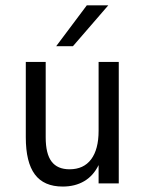

<svg xmlns="http://www.w3.org/2000/svg" viewBox="-20 -684 540 716"><path d="M76.2 -171.9V-453.1H150.4V-171.9Q150.4 -110.4 172.4 -81.5Q194.3 -52.7 239.3 -52.7Q292 -52.7 319.8 -89.8Q347.7 -127 347.7 -196.3V-453.1H422.9V0H347.7V-68.4Q328.1 -28.3 293.9 -8.3Q259.8 11.7 213.9 11.7Q143.6 11.7 109.9 -33.7Q76.2 -79.1 76.2 -171.9ZM303.7 -664.1H383.8L252 -511.7H189.5Z"/></svg>

Font: BabelStone Xiangqi
Style: Regular
Weight: 400
Designer: Andrew West
Foundry: BabelStone
Version: Version 11.000 June 09, 2018